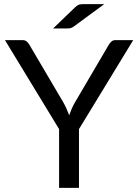

<svg xmlns="http://www.w3.org/2000/svg" viewBox="-20 -911 669 931"><path d="M363 -285V0H266.5V-285L4 -716.5H89Q102 -716.5 109.5 -710Q117 -703.5 122.5 -694L286.5 -415.5Q296.5 -398 303.2 -382.5Q310 -367 315.5 -352Q321 -367.5 327.5 -383Q334 -398.5 344 -415.5L507.5 -694Q512 -702 519.8 -709.2Q527.5 -716.5 540 -716.5H626ZM485.5 -891 338.5 -783Q330 -777 323.5 -775Q317 -773 306.5 -773H237.5L343 -874.5Q348 -879.5 352.2 -882.5Q356.5 -885.5 361 -887.5Q365.5 -889.5 371 -890.2Q376.5 -891 385 -891Z"/></svg>

Font: LatoHex
Style: Regular
Weight: 400
Designer: Lukasz Dziedzic
Foundry: tyPoland Lukasz Dziedzic
Version: Version 1.104; Western+Polish opensource